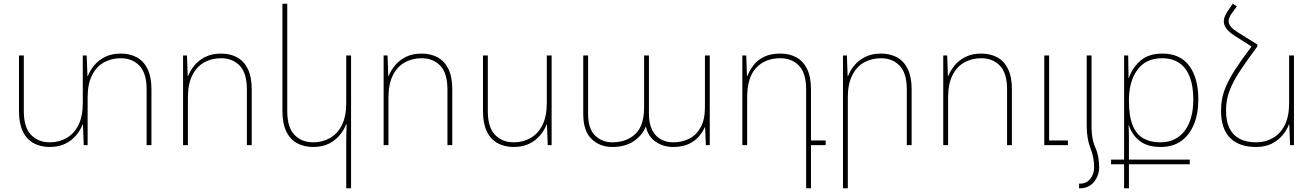

<svg xmlns="http://www.w3.org/2000/svg" viewBox="-20 -780 7063 1032"><path d="M629 -492Q679 -492 716 -471.5Q753 -451 773.5 -408.5Q794 -366 794 -300V0H768V-299Q768 -387 729.5 -427Q691 -467 629 -467Q579 -467 538.5 -444.5Q498 -422 474.5 -375Q451 -328 451 -256V0H430L426 -111H424Q413 -81 389.5 -53Q366 -25 331 -7.5Q296 10 247 10Q198 10 160.5 -10.5Q123 -31 102.5 -74Q82 -117 82 -182V-482H108V-183Q108 -95 147 -55Q186 -15 247 -15Q297 -15 337.5 -38Q378 -61 401.5 -107.5Q425 -154 425 -226V-482H446L450 -371H452Q464 -402 487 -429.5Q510 -457 545.5 -474.5Q581 -492 629 -492Z M964 0V-482H985L989 -371H991Q1003 -402 1026 -429.5Q1049 -457 1084.5 -474.5Q1120 -492 1168 -492Q1218 -492 1255 -471.5Q1292 -451 1312.5 -408.5Q1333 -366 1333 -300V0H1307V-299Q1307 -387 1268.5 -427Q1230 -467 1168 -467Q1118 -467 1077.5 -444.5Q1037 -422 1013.5 -375Q990 -328 990 -256V0Z M1867 232H1841V0Q1841 -30 1841.5 -56.5Q1842 -83 1843 -111H1840Q1829 -81 1805.5 -53Q1782 -25 1747 -7.5Q1712 10 1663 10Q1614 10 1576.5 -10.5Q1539 -31 1518.5 -74Q1498 -117 1498 -182V-760H1524V-183Q1524 -95 1563 -55Q1602 -15 1663 -15Q1713 -15 1753.5 -38Q1794 -61 1817.5 -107.5Q1841 -154 1841 -226V-482H1867Z M2042 0V-482H2063L2067 -371H2069Q2081 -402 2104 -429.5Q2127 -457 2162.5 -474.5Q2198 -492 2246 -492Q2296 -492 2333 -471.5Q2370 -451 2390.5 -408.5Q2411 -366 2411 -300V0H2385V-299Q2385 -387 2346.5 -427Q2308 -467 2246 -467Q2196 -467 2155.5 -444.5Q2115 -422 2091.5 -375Q2068 -328 2068 -256V0Z M2945 -482V0H2924L2920 -111H2918Q2907 -81 2883.5 -53Q2860 -25 2825 -7.5Q2790 10 2741 10Q2692 10 2654.5 -10.5Q2617 -31 2596.5 -74Q2576 -117 2576 -182V-482H2602V-183Q2602 -95 2641 -55Q2680 -15 2741 -15Q2791 -15 2831.5 -38Q2872 -61 2895.5 -107.5Q2919 -154 2919 -226V-482Z M3271 10Q3204 10 3159.5 -33Q3115 -76 3115 -167V-482H3141V-168Q3141 -88 3178.5 -51.5Q3216 -15 3271 -15Q3346 -15 3394 -59Q3442 -103 3442 -203V-482H3468V-168Q3468 -115 3485.5 -81Q3503 -47 3532.5 -31Q3562 -15 3598 -15Q3645 -15 3683.5 -34Q3722 -53 3745.5 -94.5Q3769 -136 3769 -203V-482H3795V0H3774L3770 -96H3768Q3758 -72 3737.5 -47.5Q3717 -23 3683 -6.5Q3649 10 3598 10Q3546 10 3505 -17.5Q3464 -45 3452 -98H3450Q3432 -52 3386 -21Q3340 10 3271 10Z M4313 232V-299Q4313 -387 4274.5 -427Q4236 -467 4174 -467Q4093 -467 4044.5 -415.5Q3996 -364 3996 -256V0H3970V-482H3991L3995 -371H3997Q4009 -402 4030 -429.5Q4051 -457 4086.5 -474.5Q4122 -492 4174 -492Q4224 -492 4261 -471.5Q4298 -451 4318.5 -408.5Q4339 -366 4339 -300V-25H4418V0H4339V232Z M4511 232V-482H4532L4536 -371H4538Q4550 -402 4573 -429.5Q4596 -457 4631.5 -474.5Q4667 -492 4715 -492Q4765 -492 4802 -471.5Q4839 -451 4859.5 -408.5Q4880 -366 4880 -300V0H4854V-299Q4854 -387 4815.5 -427Q4777 -467 4715 -467Q4665 -467 4624.5 -444.5Q4584 -422 4560.5 -375Q4537 -328 4537 -256V232Z M5050 0V-482H5071L5075 -371H5077Q5089 -402 5112 -429.5Q5135 -457 5170.5 -474.5Q5206 -492 5254 -492Q5304 -492 5341 -471.5Q5378 -451 5398.5 -408.5Q5419 -366 5419 -300V0H5393V-299Q5393 -387 5354.5 -427Q5316 -467 5254 -467Q5204 -467 5163.5 -444.5Q5123 -422 5099.5 -375Q5076 -328 5076 -256V0ZM5593 0V-482H5619V-25H5720V0Z M5821 -106V-482H5847V-106ZM5821 -106H5847Q5847 -82 5849 -61Q5851 -40 5855.5 -22Q5860 -4 5867 12Q5878 36 5883 63.5Q5888 91 5888 118Q5888 164 5860 198Q5832 232 5785 232H5780V207H5785Q5820 207 5840.5 181Q5861 155 5861 118Q5861 93 5856 67Q5851 41 5841 16Q5831 -10 5826 -39.5Q5821 -69 5821 -106Z M6022 232V103H5952V78H6022V-482H6044L6046 -361H6048Q6065 -414 6109 -453Q6153 -492 6228 -492Q6323 -492 6372 -426.5Q6421 -361 6421 -246Q6421 -169 6397 -111Q6373 -53 6328 -21.5Q6283 10 6219 10Q6148 10 6106.5 -22Q6065 -54 6048 -106H6046Q6048 -72 6048 -44.5Q6048 -17 6048 15V78H6375V103H6048V232ZM6216 -15Q6300 -15 6347 -76Q6394 -137 6394 -246Q6394 -317 6375 -366.5Q6356 -416 6318.5 -441.5Q6281 -467 6226 -467Q6139 -467 6093.5 -404.5Q6048 -342 6048 -242V-239Q6048 -154 6068.5 -105Q6089 -56 6127 -35.5Q6165 -15 6216 -15Z M6707 -530 6738 -541V-530Q6686 -460 6652.5 -410Q6619 -360 6601.5 -322.5Q6584 -285 6577 -252.5Q6570 -220 6570 -185Q6570 -127 6589 -89.5Q6608 -52 6644 -33.5Q6680 -15 6731 -15Q6781 -15 6821.5 -38Q6862 -61 6885.5 -107.5Q6909 -154 6909 -226V-482H6935V0H6914L6910 -111H6908Q6897 -81 6873.5 -53Q6850 -25 6815 -7.5Q6780 10 6731 10Q6640 10 6591.5 -39Q6543 -88 6543 -185Q6543 -217 6548.5 -248Q6554 -279 6570.5 -317.5Q6587 -356 6620 -407.5Q6653 -459 6707 -530ZM6738 -541 6707 -530 6616 -588Q6587 -607 6572.5 -625.5Q6558 -644 6558 -665Q6558 -677 6563 -690.5Q6568 -704 6578 -719L6606 -760L6628 -746L6600 -707Q6592 -696 6588 -686Q6584 -676 6584 -667Q6584 -651 6595.5 -637Q6607 -623 6629 -609Z"/></svg>

Font: Noto Sans Armenian Thin
Style: Regular
Weight: 250
Version: Version 2.007